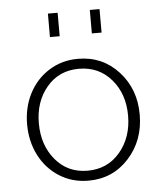

<svg xmlns="http://www.w3.org/2000/svg" viewBox="-51 -735 667 787"><g transform="rotate(-5 282.5 -341.5)"><path d="M175.3 -593.3V-689.9H215.3V-593.3ZM347.7 -593.3V-689.9H387.7V-593.3ZM281.7 6.8Q215.3 6.8 162.4 -26.6Q109.4 -60.1 80.1 -117.4Q50.8 -174.8 50.8 -245.1Q50.8 -314.5 80.1 -371.3Q109.4 -428.2 162.4 -461.4Q215.3 -494.6 281.7 -494.6Q381.8 -494.6 448 -422.6Q514.2 -350.6 514.2 -245.1Q514.2 -138.7 448 -65.9Q381.8 6.8 281.7 6.8ZM281.7 -34.2Q363.8 -34.2 415 -94.7Q466.3 -155.3 466.3 -245.1Q466.3 -334.5 415 -394Q363.8 -453.6 281.7 -453.6Q200.2 -453.6 149.7 -394Q99.1 -334.5 99.1 -245.1Q99.1 -154.8 149.7 -94.5Q200.2 -34.2 281.7 -34.2Z"/></g></svg>

Font: HK Grotesk Light Legacy
Style: Regular
Weight: 300
Designer: Alfredo Marco Pradil
Foundry: Hanken Design Co.
Version: Version 2.022;PS 002.022;hotconv 1.0.88;makeotf.lib2.5.64775